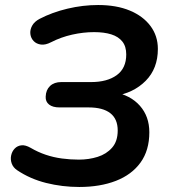

<svg xmlns="http://www.w3.org/2000/svg" viewBox="-20 -735 675 765"><path d="M296 10Q228 10 164 -6Q100 -22 48 -57Q32 -68 26.5 -84Q21 -100 24.5 -116Q28 -132 38.5 -143Q49 -154 65 -156Q81 -158 102 -146Q131 -129 162 -118.5Q193 -108 226.5 -103.5Q260 -99 294 -99Q334 -99 369 -110Q404 -121 426.5 -146.5Q449 -172 449 -215Q449 -261 419.5 -284Q390 -307 333 -307H217Q190 -307 175.5 -318.5Q161 -330 162 -350Q163 -377 179.5 -392.5Q196 -408 224 -408H343Q407 -408 445 -435.5Q483 -463 483 -518Q483 -550 467.5 -569.5Q452 -589 423.5 -598Q395 -607 355 -607Q312 -607 267.5 -597Q223 -587 184 -567Q161 -555 143 -557.5Q125 -560 114 -571.5Q103 -583 101 -599.5Q99 -616 108 -632.5Q117 -649 138 -660Q188 -686 249 -700.5Q310 -715 371 -715Q444 -715 497 -693Q550 -671 579.5 -631.5Q609 -592 609 -540Q609 -462 560.5 -413Q512 -364 434 -352V-368Q500 -356 537.5 -313.5Q575 -271 575 -208Q575 -136 540 -87.5Q505 -39 442 -14.5Q379 10 296 10Z"/></svg>

Font: Nunito Variable Extra Light
Style: Italic
Weight: 200
Italic angle: -9°
Designer: Vernon Adams
Foundry: Vernon Adams
Version: Version 3.602